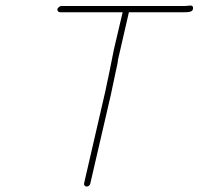

<svg xmlns="http://www.w3.org/2000/svg" viewBox="-20 -646 730 706"><path d="M414 -427 454 -601H656C672 -601 690 -601 690 -616C690 -631 675 -624 661 -624H206C200 -624 192 -618 191 -612C190 -606 195 -601 201 -601H431L399 -465C393 -438 388 -407 382 -380C376 -355 370 -320 364 -296L289 29C288 35 293 40 299 40C305 40 311 35 312 29L387 -295C393 -320 399 -355 405 -380C408 -395 413 -413 414 -427Z"/></svg>

Font: Electronic
Style: ExLtIt
Weight: 200
Version: Version 1.011